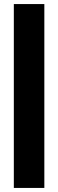

<svg xmlns="http://www.w3.org/2000/svg" viewBox="-20 -763 287 944"><path d="M48 161V-743H198V161Z"/></svg>

Font: Saira Condensed Black
Style: Regular
Weight: 900
Width: 3
Designer: Hector Gatti with collaboration of the Omnibus-Type team
Foundry: Omnibus-Type
Version: Version 1.101